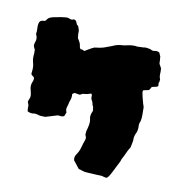

<svg xmlns="http://www.w3.org/2000/svg" viewBox="-43 -535 587 599"><g transform="rotate(-5 250.5 -235.0)"><path d="M467 -340Q466 -337 465.5 -332Q465 -327 463 -321Q462 -318 464 -312Q466 -306 466 -302Q464 -292 461.5 -285Q459 -278 460 -270V-268L457 -261Q454 -259 454 -255Q454 -251 452 -248Q445 -247 442.5 -247.5Q440 -248 432 -248Q431 -246 428.5 -244Q426 -242 423 -239L405 -240Q404 -239 403 -237Q402 -235 402 -233Q401 -225 401 -215.5Q401 -206 401 -198Q401 -194 401.5 -191Q402 -188 401 -185Q398 -174 395.5 -163.5Q393 -153 388 -144Q382 -137 381 -130Q378 -115 368 -105Q367 -103 365 -100Q363 -97 362 -94Q361 -87 357 -80Q353 -73 350 -66Q341 -58 334 -49Q327 -40 319 -32Q315 -25 309.5 -19.5Q304 -14 299 -8Q294 -2 288.5 4Q283 10 278 15Q276 17 272.5 19.5Q269 22 266 22Q261 20 256.5 17Q252 14 247 13Q244 12 234 9Q224 6 214 2.5Q204 -1 201 -2Q196 -5 192 -7.5Q188 -10 183 -13Q180 -20 177 -27Q174 -34 171 -41Q171 -53 182 -61Q191 -69 197 -79.5Q203 -90 210 -100Q212 -102 212.5 -104.5Q213 -107 214 -109Q214 -111 213.5 -113.5Q213 -116 213 -118Q214 -120 215 -123Q216 -126 217 -129Q223 -138 227.5 -148Q232 -158 232 -169Q233 -175 236 -180Q239 -185 243 -190Q243 -193 244 -197Q245 -201 244 -205Q243 -208 243.5 -212Q244 -216 243 -220Q241 -227 241.5 -229.5Q242 -232 244 -239Q242 -240 244 -241.5Q246 -243 239 -244Q234 -243 228.5 -243.5Q223 -244 218 -245Q214 -246 212 -244.5Q210 -243 204 -244Q203 -245 201.5 -245.5Q200 -246 198 -247Q193 -249 192 -250Q182 -250 182 -243Q181 -237 177.5 -232Q174 -227 171 -222Q169 -217 165.5 -212Q162 -207 160 -201V-191Q157 -188 155 -184.5Q153 -181 151 -181Q145 -180 139 -183Q133 -186 126 -185Q124 -185 111 -184.5Q98 -184 93 -184Q90 -185 86 -186Q82 -187 77 -189Q72 -192 66.5 -195Q61 -198 54 -198Q50 -199 45 -202Q40 -205 40 -207Q41 -215 43 -220.5Q45 -226 43 -235Q45 -240 49 -244.5Q53 -249 54 -255Q55 -261 55 -268.5Q55 -276 56 -282Q58 -290 63 -296Q68 -302 69 -309Q67 -312 65.5 -314Q64 -316 62 -319Q62 -324 63 -325Q71 -343 70 -358Q70 -368 73.5 -377Q77 -386 79 -396Q78 -398 78 -400.5Q78 -403 77 -406Q77 -409 78 -411Q79 -415 84 -422Q90 -431 87 -444Q91 -452 92.5 -461Q94 -470 98 -477Q102 -483 107 -483.5Q112 -484 117 -482Q118 -483 119.5 -483Q121 -483 122 -484Q128 -490 135.5 -491Q143 -492 151 -491Q156 -491 170 -489.5Q184 -488 190 -486Q192 -485 194 -483.5Q196 -482 199 -480Q203 -478 206.5 -479Q210 -480 214 -475Q216 -472 216 -466.5Q216 -461 220 -458Q222 -444 220 -439Q218 -434 216 -420Q217 -417 218 -413.5Q219 -410 220 -405Q221 -401 220 -395.5Q219 -390 221 -385Q222 -384 224.5 -383.5Q227 -383 228 -382Q229 -381 230 -380Q231 -379 232 -378Q240 -380 248.5 -382.5Q257 -385 265 -386Q284 -383 293.5 -383.5Q303 -384 321 -386Q335 -389 350 -386Q354 -385 359 -384.5Q364 -384 369 -384Q387 -383 399 -377Q404 -376 408.5 -375Q413 -374 417 -373Q423 -373 428 -370.5Q433 -368 438 -366Q444 -359 451.5 -359Q459 -359 465 -353Q465 -352 466 -347Q467 -342 467 -340Z"/></g></svg>

Font: Daruma Drop One
Style: Regular
Weight: 400
Designer: Maniackers Design
Version: Version 1.000